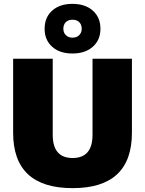

<svg xmlns="http://www.w3.org/2000/svg" viewBox="-20 -964 751 994"><path d="M663 -660V-277Q663 10 356 10Q48 10 48 -277V-660H253V-266Q253 -146 356 -146Q459 -146 459 -266V-660ZM355 -944Q421 -944 460.5 -909Q500 -874 500 -815Q500 -757 460.5 -722Q421 -687 355 -687Q289 -687 250 -722Q211 -757 211 -815Q211 -874 250 -909Q289 -944 355 -944ZM355 -862Q334 -862 321 -849.5Q308 -837 308 -815Q308 -795 321 -782Q334 -769 355 -769Q377 -769 390 -782Q403 -795 403 -815Q403 -837 390 -849.5Q377 -862 355 -862Z"/></svg>

Font: Work Sans ExtraBold
Style: Regular
Weight: 800
Designer: Wei Huang
Foundry: Wei Huang
Version: Version 2.012; ttfautohint (v1.8.3)